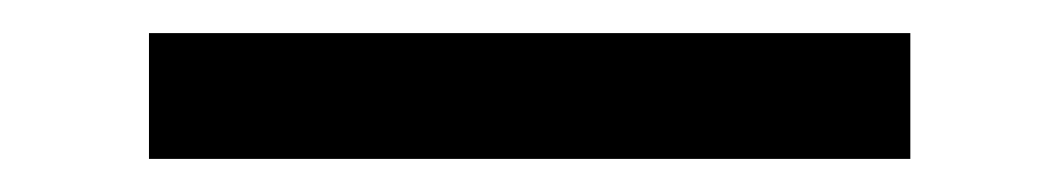

<svg xmlns="http://www.w3.org/2000/svg" viewBox="-20 26 640 116"><path d="M70 122H530V46H70Z"/></svg>

Font: CommitMono
Style: 400Regular
Weight: 400
Monospace: yes
Designer: Eigil Nikolajsen
Foundry: Eigil Nikolajsen
Version: Version 1.143